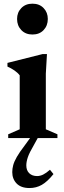

<svg xmlns="http://www.w3.org/2000/svg" viewBox="-20 -732 338 1018"><path d="M152 -549Q115.5 -549 93 -572.5Q70.5 -596 70.5 -631.5Q70.5 -666 93 -689.2Q115.5 -712.5 152 -712.5Q189 -712.5 211.2 -689.2Q233.5 -666 233.5 -631.5Q233.5 -596 211.2 -572.5Q189 -549 152 -549ZM161 34.5Q135.5 78 127.5 102Q119.5 126 119.5 145Q119.5 171.5 135 186.5Q150.5 201.5 176.5 201.5Q192.5 201.5 208.5 193.8Q224.5 186 245 168L263.5 191Q231 231.5 201.5 248.2Q172 265 136.5 265Q91.5 265 68.2 241Q45 217 45 180.5Q45 162.5 50 143.8Q55 125 69.2 100Q83.5 75 111.5 38.5L139.5 0H23.5V-20L84.5 -46.5V-332.5Q74 -346.5 56.5 -358.5Q39 -370.5 19.5 -379V-398.5L206.5 -445.5H229L223 -341.5V-46.5L284.5 -20V0H180Z"/></svg>

Font: Newsreader 16pt
Style: Bold
Weight: 700
Designer: Hugues Gentile
Foundry: Production Type
Version: Version 1.003; ttfautohint (v1.8.3)